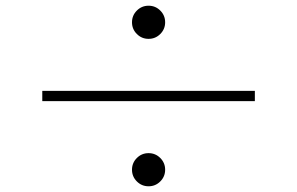

<svg xmlns="http://www.w3.org/2000/svg" viewBox="-20 -708 1040 672"><path d="M500 -688Q524 -688 541 -671Q558 -654 558 -630Q558 -606 541 -589Q524 -572 500 -572Q476 -572 459 -589Q442 -606 442 -630Q442 -654 459 -671Q476 -688 500 -688ZM872 -390V-354H128V-390ZM500 -172Q524 -172 541 -155Q558 -138 558 -114Q558 -90 541 -73Q524 -56 500 -56Q476 -56 459 -73Q442 -90 442 -114Q442 -138 459 -155Q476 -172 500 -172Z"/></svg>

Font: Noto Sans SC Thin
Style: Regular
Weight: 100
Designer: Ryoko NISHIZUKA 西塚涼子 (kana, bopomofo & ideographs); Paul D. Hunt (Latin, Greek & Cyrillic); Sandoll Communications 산돌커뮤니
Foundry: Adobe
Version: Version 2.004-H2;hotconv 1.0.118;makeotfexe 2.5.65603